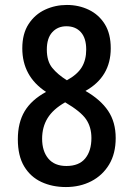

<svg xmlns="http://www.w3.org/2000/svg" viewBox="-20 -745 540 775"><path d="M246 10Q191 10 147 -10.5Q103 -31 77.5 -73.5Q52 -116 52 -183Q52 -250 79.5 -296Q107 -342 166 -374Q70 -437 70 -550Q70 -609 95.5 -648Q121 -687 162 -706Q203 -725 250 -725Q298 -725 338.5 -705.5Q379 -686 403 -647.5Q427 -609 427 -550Q427 -435 325 -378Q386 -343 416.5 -297.5Q447 -252 447 -188Q447 -125 420.5 -81Q394 -37 348.5 -13.5Q303 10 246 10ZM250 -421Q292 -444 310 -473.5Q328 -503 328 -545Q328 -591 306.5 -615Q285 -639 248 -639Q213 -639 191 -615Q169 -591 169 -545Q169 -498 191 -471Q213 -444 250 -421ZM248 -75Q299 -75 324 -105.5Q349 -136 349 -188Q349 -232 327.5 -263.5Q306 -295 243 -332Q194 -304 172 -268Q150 -232 150 -185Q150 -135 175 -105Q200 -75 248 -75Z"/></svg>

Font: Noto Sans Mono ExtraCondensed Medium
Style: Regular
Weight: 500
Width: 2
Designer: Monotype Design Team
Foundry: Monotype Imaging Inc.
Version: Version 2.014